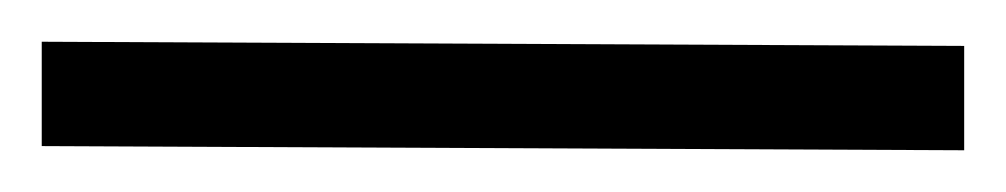

<svg xmlns="http://www.w3.org/2000/svg" viewBox="-50 47 482 92"><path d="M-30 67 412 69V119L-30 117Z"/></svg>

Font: Arima Thin Medium
Style: Regular
Weight: 500
Version: Version 1.100